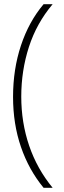

<svg xmlns="http://www.w3.org/2000/svg" viewBox="-20 -978 304 912"><path d="M42 -518Q42 -649 79.5 -762Q117 -875 187 -958H230Q154 -868 117.5 -755.5Q81 -643 81 -519Q81 -396 118.5 -286Q156 -176 230 -86H187Q117 -171 79.5 -280Q42 -389 42 -518Z"/></svg>

Font: Noto Sans Khmer UI Condensed ExtraLight
Style: Regular
Weight: 200
Width: 3
Designer: Danh Hong and the Monotype Design Team
Foundry: Monotype Imaging Inc.
Version: Version 2.002; ttfautohint (v1.8.4.7-5d5b)